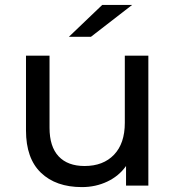

<svg xmlns="http://www.w3.org/2000/svg" viewBox="-20 -757 717 783"><path d="M585 -530V0H494V-80Q465 -39 417.5 -16.5Q370 6 314 6Q208 6 147 -52.5Q86 -111 86 -225V-530H182V-236Q182 -159 219 -119.5Q256 -80 325 -80Q401 -80 445 -126Q489 -172 489 -256V-530ZM397 -737H519L351 -607H261Z"/></svg>

Font: Montserrat Alternates Medium
Style: Regular
Weight: 500
Designer: Julieta Ulanovsky
Foundry: Julieta Ulanovsky
Version: Version 7.200